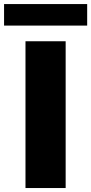

<svg xmlns="http://www.w3.org/2000/svg" viewBox="-56 -948 459 968"><path d="M72.5 0V-740H275V0ZM-35.5 -819V-927.5H383.5V-819Z"/></svg>

Font: Encode Sans Expanded ExtraBold
Style: Regular
Weight: 800
Width: 7
Designer: Multiple Designers
Foundry: Impallari Type
Version: Version 3.000; ttfautohint (v1.8.3) -l 8 -r 50 -G 200 -x 14 